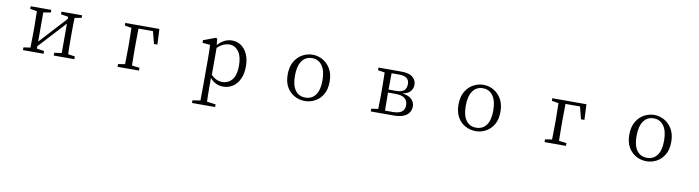

<svg xmlns="http://www.w3.org/2000/svg" viewBox="-31 -1240 8062 2214"><g transform="rotate(10 4000.0 -133.0)"><path d="M199.2 0V-32.2L279.3 -43.9Q282.2 -169.9 282.2 -227.5V-286.1Q282.2 -346.7 279.3 -469.7L199.2 -483.4V-513.7H440.4V-483.4L354.5 -468.8V-127L645.5 -444.3V-468.8L559.6 -483.4V-513.7H800.8V-483.4L720.7 -469.7Q717.8 -408.2 717.8 -286.1V-227.5Q717.8 -106.4 720.7 -43.9L800.8 -32.2V0H559.6V-32.2L645.5 -44.9V-389.6L354.5 -73.2V-44.9L440.4 -32.2V0ZM316.4 -32.2ZM681.6 -483.4Z M1306.6 0V-32.2L1386.7 -44.9Q1389.6 -168 1389.6 -227.5V-283.2Q1389.6 -347.7 1386.7 -469.7L1306.6 -483.4V-513.7H1706.1L1714.8 -332H1674.8L1637.7 -475.6H1467.8Q1465.8 -391.6 1465.8 -283.2V-227.5Q1465.8 -127.9 1467.8 -43.9L1557.6 -32.2V0Z M2223.6 -442.4V-473.6L2368.2 -527.3L2382.8 -516.6L2388.7 -445.3Q2463.9 -528.3 2557.6 -528.3Q2616.2 -528.3 2663.1 -495.6Q2710 -462.9 2736.8 -402.8Q2763.7 -342.8 2763.7 -259.8Q2763.7 -175.8 2735.4 -114.3Q2707 -52.7 2657.2 -19.5Q2607.4 13.7 2543 13.7Q2453.1 13.7 2389.6 -60.5V32.2Q2389.6 148.4 2392.6 216.8L2495.1 230.5V261.7H2224.6V230.5L2315.4 216.8Q2317.4 127 2317.4 34.2V-282.2Q2317.4 -365.2 2313.5 -434.6ZM2393.6 -96.7Q2453.1 -37.1 2525.4 -37.1Q2568.4 -37.1 2604.5 -59.6Q2683.6 -109.4 2683.6 -252.9Q2683.6 -363.3 2641.6 -420.4Q2599.6 -477.5 2534.2 -477.5Q2506.8 -477.5 2472.7 -465.8Q2438.5 -454.1 2393.6 -413.1Z M3253.9 -254.9Q3253.9 -345.7 3289.6 -406.2Q3325.2 -466.8 3381.8 -497.6Q3438.5 -528.3 3500 -528.3Q3561.5 -528.3 3617.2 -497.6Q3672.9 -466.8 3709 -406.2Q3745.1 -345.7 3745.1 -254.9Q3745.1 -164.1 3709.5 -104.5Q3673.8 -44.9 3617.7 -15.6Q3561.5 13.7 3500 13.7Q3438.5 13.7 3381.8 -15.6Q3325.2 -44.9 3289.6 -104.5Q3253.9 -164.1 3253.9 -254.9ZM3338.9 -254.9Q3338.9 -141.6 3381.3 -84Q3423.8 -26.4 3500 -26.4Q3575.2 -26.4 3618.2 -84Q3661.1 -141.6 3661.1 -254.9Q3661.1 -367.2 3618.2 -427.7Q3575.2 -488.3 3500 -488.3Q3423.8 -488.3 3381.3 -427.7Q3338.9 -367.2 3338.9 -254.9Z M4271.5 0V-32.2L4351.6 -43.9Q4354.5 -167 4354.5 -227.5V-286.1Q4354.5 -346.7 4351.6 -469.7L4271.5 -483.4V-513.7H4544.9Q4628.9 -513.7 4671.9 -479.5Q4714.8 -445.3 4714.8 -388.7Q4714.8 -347.7 4688.5 -314.5Q4662.1 -281.2 4595.7 -267.6Q4672.9 -257.8 4706.1 -222.2Q4739.3 -186.5 4739.3 -144.5Q4739.3 -101.6 4719.7 -70.3Q4674.8 0 4539.1 0ZM4429.7 -227.5Q4429.7 -121.1 4431.6 -38.1H4522.5Q4660.2 -38.1 4661.1 -138.7Q4661.1 -191.4 4627.4 -220.2Q4593.8 -249 4515.6 -249H4429.7ZM4429.7 -284.2H4513.7Q4579.1 -284.2 4608.9 -308.1Q4638.7 -332 4638.7 -383.8Q4638.7 -475.6 4524.4 -475.6H4431.6Q4429.7 -395.5 4429.7 -284.2Z M5253.9 -254.9Q5253.9 -345.7 5289.6 -406.2Q5325.2 -466.8 5381.8 -497.6Q5438.5 -528.3 5500 -528.3Q5561.5 -528.3 5617.2 -497.6Q5672.9 -466.8 5709 -406.2Q5745.1 -345.7 5745.1 -254.9Q5745.1 -164.1 5709.5 -104.5Q5673.8 -44.9 5617.7 -15.6Q5561.5 13.7 5500 13.7Q5438.5 13.7 5381.8 -15.6Q5325.2 -44.9 5289.6 -104.5Q5253.9 -164.1 5253.9 -254.9ZM5338.9 -254.9Q5338.9 -141.6 5381.3 -84Q5423.8 -26.4 5500 -26.4Q5575.2 -26.4 5618.2 -84Q5661.1 -141.6 5661.1 -254.9Q5661.1 -367.2 5618.2 -427.7Q5575.2 -488.3 5500 -488.3Q5423.8 -488.3 5381.3 -427.7Q5338.9 -367.2 5338.9 -254.9Z M6306.6 0V-32.2L6386.7 -44.9Q6389.6 -168 6389.6 -227.5V-283.2Q6389.6 -347.7 6386.7 -469.7L6306.6 -483.4V-513.7H6706.1L6714.8 -332H6674.8L6637.7 -475.6H6467.8Q6465.8 -391.6 6465.8 -283.2V-227.5Q6465.8 -127.9 6467.8 -43.9L6557.6 -32.2V0Z M7253.9 -254.9Q7253.9 -345.7 7289.6 -406.2Q7325.2 -466.8 7381.8 -497.6Q7438.5 -528.3 7500 -528.3Q7561.5 -528.3 7617.2 -497.6Q7672.9 -466.8 7709 -406.2Q7745.1 -345.7 7745.1 -254.9Q7745.1 -164.1 7709.5 -104.5Q7673.8 -44.9 7617.7 -15.6Q7561.5 13.7 7500 13.7Q7438.5 13.7 7381.8 -15.6Q7325.2 -44.9 7289.6 -104.5Q7253.9 -164.1 7253.9 -254.9ZM7338.9 -254.9Q7338.9 -141.6 7381.3 -84Q7423.8 -26.4 7500 -26.4Q7575.2 -26.4 7618.2 -84Q7661.1 -141.6 7661.1 -254.9Q7661.1 -367.2 7618.2 -427.7Q7575.2 -488.3 7500 -488.3Q7423.8 -488.3 7381.3 -427.7Q7338.9 -367.2 7338.9 -254.9Z"/></g></svg>

Font: GenEi Koburi Mincho v6
Style: Regular
Weight: 400
Designer: o_tamon (Modified)
Foundry: o_tamon / Adobe Systems Incorporated
Version: Version 6.1